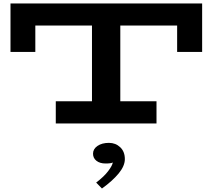

<svg xmlns="http://www.w3.org/2000/svg" viewBox="-20 -706 1216 1098"><path d="M1136 -686V-409H993V-560H668V-127H875V0H299V-127H506V-560H182V-409H40V-686ZM563 372 530 338Q575 304 599 272Q623 240 625 223Q616 229 584 229Q551 229 531.5 213.5Q512 198 512 173Q512 146 537.5 128.5Q563 111 603 111Q641 111 667.5 136Q694 161 694 204Q694 243 658.5 286Q623 329 563 372Z"/></svg>

Font: BioRhyme Expanded ExtraBold
Style: Regular
Weight: 800
Width: 7
Designer: Aoife Mooney
Foundry: Aoife Mooney Type
Version: Version 1.001